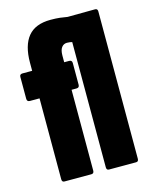

<svg xmlns="http://www.w3.org/2000/svg" viewBox="-106 -758 649 828"><g transform="rotate(-15 218.5 -344.5)"><path d="M78 0Q67 0 67 -13V-374H24Q11 -374 11 -387V-485Q11 -497 24 -497H67V-533Q67 -610 99.5 -649.5Q132 -689 200 -689Q224 -689 241.5 -687Q259 -685 275 -682L398 -683Q409 -683 409 -670V-13Q409 0 398 0H277Q266 0 266 -13V-572Q262 -573 256.5 -574Q251 -575 243 -575Q228 -575 219 -563Q210 -551 210 -527V-497H232Q245 -497 245 -484V-387Q245 -374 232 -374H210V-13Q210 0 198 0Z"/></g></svg>

Font: Sofia Sans Extra Condensed Black
Style: Regular
Weight: 900
Designer: Botio Nikoltchev, Ani Petrova
Foundry: lettersoup
Version: Version 4.101